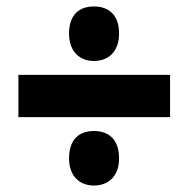

<svg xmlns="http://www.w3.org/2000/svg" viewBox="-20 -650 584 595"><path d="M194 -546C194 -489 228 -461 271 -461C315 -461 349 -489 349 -546C349 -605 316 -630 271 -630C226 -630 194 -605 194 -546ZM37 -287H507V-418H37ZM194 -159C194 -103 228 -75 271 -75C315 -75 349 -103 349 -159C349 -219 316 -244 271 -244C226 -244 194 -219 194 -159Z"/></svg>

Font: Noto Sans Sinhala SemiCondensed Black
Style: Regular
Weight: 900
Width: 4
Designer: Jelle Bosma - Monotype Design Team
Foundry: Monotype Imaging Inc.
Version: Version 2.006